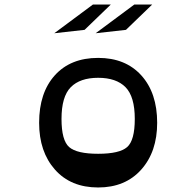

<svg xmlns="http://www.w3.org/2000/svg" viewBox="-20 -816 868 849"><path d="M354 -684 220 -669 391 -796H470ZM537 -684 403 -669 574 -796H653ZM414 13Q293 13 223 -66Q153 -145 153 -273Q153 -406 222.5 -483Q292 -560 414 -560Q535 -560 605 -482.5Q675 -405 675 -273Q675 -145 604.5 -66Q534 13 414 13ZM576 -290Q576 -389 535 -430.5Q494 -472 414 -472Q334 -472 293 -430.5Q252 -389 252 -290Q252 -195 286 -165.5Q320 -136 414 -136Q508 -136 542 -165.5Q576 -195 576 -290Z"/></svg>

Font: OpenDyslexic
Style: Regular
Weight: 400
Designer: Abbie Gonzalez
Version: Version 0.920;hotconv 1.0.109;makeotfexe 2.5.65596